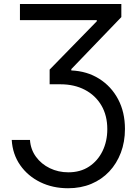

<svg xmlns="http://www.w3.org/2000/svg" viewBox="-20 -748 710 982"><path d="M40 -32.2H133.3Q136.7 16.6 164.1 54Q191.4 91.3 234.9 112.3Q278.3 133.3 329.6 133.3Q391.1 133.3 435.5 104Q480 74.7 504.4 24.7Q528.8 -25.4 528.8 -87.4Q528.8 -157.7 498.3 -209.2Q467.8 -260.7 413.8 -288.8Q359.9 -316.9 289.6 -316.9H233.9V-392.1L475.1 -639.2V-645H82V-727.5H600.6V-660.6L344.7 -394.5V-387.7Q425.3 -384.3 487.3 -345.2Q549.3 -306.2 584.2 -240.2Q619.1 -174.3 619.1 -88.4Q619.1 -22.5 598.1 33Q577.1 88.4 538.8 129.2Q500.5 169.9 447 192.4Q393.6 214.8 328.1 214.8Q249.5 214.8 185.8 183.6Q122.1 152.3 83.3 96.7Q44.4 41 40 -32.2Z"/></svg>

Font: Inter 20pt
Style: Regular
Weight: 400
Version: Version 4.001;git-66647c0bb